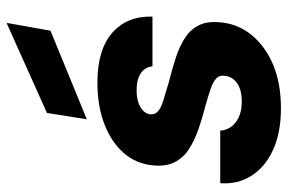

<svg xmlns="http://www.w3.org/2000/svg" viewBox="-156 -648 816 544"><g transform="rotate(-90 252.0 -376.0)"><path d="M217 12Q148 12 99 -10.5Q50 -33 25.5 -72.5Q1 -112 5 -160H154Q155 -143 164.5 -129.5Q174 -116 192 -107.5Q210 -99 236 -99Q259 -99 274.5 -105Q290 -111 299 -122Q308 -133 309 -146Q312 -162 301.5 -171.5Q291 -181 271.5 -187.5Q252 -194 224 -202Q192 -210 160 -221Q128 -232 102.5 -248Q77 -264 64 -290Q51 -316 56 -355Q61 -400 91.5 -434.5Q122 -469 173 -488.5Q224 -508 290 -508Q383 -508 431 -466Q479 -424 477 -352H336Q334 -373 316.5 -385Q299 -397 268 -397Q239 -397 220.5 -386Q202 -375 200 -358Q199 -345 208.5 -336.5Q218 -328 238.5 -321.5Q259 -315 290 -306Q330 -296 363 -285Q396 -274 419.5 -258Q443 -242 454 -217Q465 -192 460 -154Q455 -107 423 -69Q391 -31 339 -9.5Q287 12 217 12ZM186 -538 204 -651 456 -764H459L437 -641Z"/></g></svg>

Font: DM Sans 36pt Black
Style: Italic
Weight: 900
Italic angle: -10°
Designer: Colophon Foundry, Jonny Pinhorn
Foundry: Colophon Foundry
Version: Version 4.004;gftools[0.9.30]